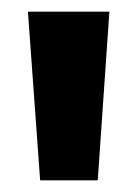

<svg xmlns="http://www.w3.org/2000/svg" viewBox="-20 -862 237 330"><path d="M148 -552H49L28 -842H168Z"/></svg>

Font: Yaldevi
Style: Bold
Weight: 700
Designer: Sol Matas, Rajitha Manaperi, Kosala Senevirathne
Foundry: Mooniak
Version: Version 1.100